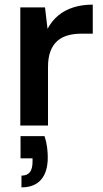

<svg xmlns="http://www.w3.org/2000/svg" viewBox="-20 -544 446 832"><path d="M68 0V-512H175L186 -419Q204 -453 232 -476.5Q260 -500 298 -512Q336 -524 382 -524V-398H331Q301 -398 275 -391Q249 -384 229.5 -367.5Q210 -351 199 -323Q188 -295 188 -253V0ZM73 268V217Q98 217 109.5 202Q121 187 121 157V142H69V46H173Q181 70 184 94Q187 118 187 138Q187 201 158 234.5Q129 268 73 268Z"/></svg>

Font: DM Sans 12pt SemiBold
Style: Regular
Weight: 600
Version: Version 4.004;gftools[0.9.30]